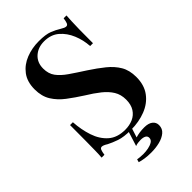

<svg xmlns="http://www.w3.org/2000/svg" viewBox="-266 -816 1101 1101"><g transform="rotate(-45 284.5 -266.0)"><path d="M274 -720Q330 -720 360 -708Q390 -696 412 -682Q424 -675 431.5 -671.5Q439 -668 446 -668Q456 -668 460.5 -679Q465 -690 468 -712H491Q490 -693 488.5 -668Q487 -643 486.5 -601.5Q486 -560 486 -492H463Q460 -543 440.5 -590Q421 -637 385.5 -667.5Q350 -698 295 -698Q246 -698 213.5 -669Q181 -640 181 -591Q181 -549 202 -520.5Q223 -492 261.5 -465.5Q300 -439 353 -405Q402 -373 441 -341.5Q480 -310 502.5 -272Q525 -234 525 -179Q525 -114 493 -71Q461 -28 407 -7Q353 14 289 14Q230 14 195.5 2Q161 -10 136 -23Q114 -37 102 -37Q92 -37 87.5 -26Q83 -15 80 7H57Q59 -16 59.5 -47Q60 -78 60.5 -127.5Q61 -177 61 -253H84Q88 -189 106.5 -133.5Q125 -78 163.5 -44Q202 -10 266 -10Q301 -10 329.5 -22.5Q358 -35 375 -61.5Q392 -88 392 -129Q392 -170 373 -201Q354 -232 320 -259Q286 -286 240 -314Q193 -344 152 -375Q111 -406 86.5 -445.5Q62 -485 62 -541Q62 -603 92 -642.5Q122 -682 170.5 -701Q219 -720 274 -720ZM304 -5 281 67Q297 62 314.5 59.5Q332 57 352 57Q386 57 404 71Q422 85 422 108Q422 137 401 154.5Q380 172 348 180Q316 188 279 188Q250 188 227.5 184.5Q205 181 189 176L194 158Q200 159 213 160.5Q226 162 240 162Q261 162 281.5 158Q302 154 316.5 145Q331 136 331 120Q331 106 319 99.5Q307 93 287 93Q279 93 266 94.5Q253 96 244 100L277 -5Z"/></g></svg>

Font: Playfair Display SemiBold
Style: Regular
Weight: 600
Designer: Claus Eggers Sørensen
Foundry: Claus Eggers Sørensen
Version: Version 1.203